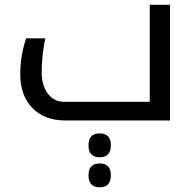

<svg xmlns="http://www.w3.org/2000/svg" viewBox="-20 -505 818 805"><path d="M607.9 -78.1H249C220.4 -78.1 197.5 -89.7 180.4 -112.8C163.3 -135.9 154.8 -165.4 154.8 -201.2C154.8 -247.4 159.8 -295.1 169.9 -344.2H89.8C73.2 -296.4 64.9 -246.3 64.9 -193.8C64.9 -134.3 81.9 -87.1 115.7 -52.2C149.6 -17.4 195 0 252 0H692.9V-484.9H607.9ZM397.9 54.2C366.7 54.2 351.1 71 351.1 104.5C351.1 137.7 366.7 154.3 397.9 154.3C429.2 154.3 444.8 137.7 444.8 104.5C444.8 71 429.2 54.2 397.9 54.2ZM397.9 180.2C366.7 180.2 351.1 196.9 351.1 230.5C351.1 263.7 366.7 280.3 397.9 280.3C429.2 280.3 444.8 263.7 444.8 230.5C444.8 196.9 429.2 180.2 397.9 180.2Z"/></svg>

Font: Droid Sans Arabic
Style: Regular
Weight: 400
Foundry: Ascender Corporation
Version: Version 1.00